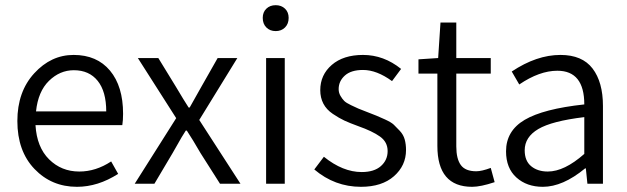

<svg xmlns="http://www.w3.org/2000/svg" viewBox="-20 -709 2421 741"><path d="M455 -270Q455 -244 452 -226H117Q122 -141 169.5 -94Q217 -47 286 -47Q350 -47 409 -86L436 -38Q358 12 277 12Q179 12 113 -57Q47 -126 47 -242Q47 -355 112 -426Q177 -497 264 -497Q354 -497 404.5 -436.5Q455 -376 455 -270ZM119 -279H390Q390 -356 357 -397Q324 -438 265 -438Q211 -438 169 -397Q127 -356 119 -279Z M500 0 660 -253 512 -485H591L659 -374Q691 -320 708 -294H712Q727 -320 757 -374L820 -485H896L749 -246L908 0H829L754 -118Q724 -170 701 -205H697Q689 -193 680.5 -178.5Q672 -164 662 -146Q652 -128 646 -118L576 0Z M994 -640Q994 -662 1008 -675.5Q1022 -689 1044 -689Q1066 -689 1080 -675.5Q1094 -662 1094 -640Q1094 -617 1080 -603Q1066 -589 1044 -589Q1022 -589 1008 -603Q994 -617 994 -640ZM1007 0V-485H1079V0Z M1373 12Q1272 12 1193 -55L1230 -104Q1303 -45 1376 -45Q1424 -45 1450 -68Q1476 -91 1476 -126Q1476 -161 1446.5 -182Q1417 -203 1363 -222Q1330 -234 1309.5 -243.5Q1289 -253 1264.5 -269.5Q1240 -286 1228 -309Q1216 -332 1216 -361Q1216 -420 1260.5 -458.5Q1305 -497 1381 -497Q1461 -497 1528 -443L1493 -396Q1434 -439 1381 -439Q1335 -439 1311 -417.5Q1287 -396 1287 -365Q1287 -351 1294 -339Q1301 -327 1308.5 -319.5Q1316 -312 1335 -303Q1354 -294 1363 -290Q1372 -286 1396 -277Q1424 -266 1433 -262.5Q1442 -259 1466 -248Q1490 -237 1499.5 -228Q1509 -219 1523 -204Q1537 -189 1542 -170.5Q1547 -152 1547 -130Q1547 -70 1500.5 -29Q1454 12 1373 12Z M1802 12Q1668 12 1668 -146V-425H1595V-480L1671 -485L1680 -622H1741V-485H1874V-425H1741V-144Q1741 -96 1758.5 -72Q1776 -48 1818 -48Q1839 -48 1874 -61L1889 -6Q1835 12 1802 12Z M2075 12Q2013 12 1973 -24Q1933 -60 1933 -125Q1933 -204 2005 -246.5Q2077 -289 2235 -306Q2235 -436 2131 -436Q2062 -436 1984 -383L1955 -433Q2051 -497 2143 -497Q2227 -497 2267 -444.5Q2307 -392 2307 -300V0H2247L2241 -59H2238Q2152 12 2075 12ZM2094 -47Q2158 -47 2235 -115V-257Q2110 -242 2057.5 -211Q2005 -180 2005 -129Q2005 -88 2030 -67.5Q2055 -47 2094 -47Z"/></svg>

Font: Assistant
Style: Regular
Weight: 400
Designer: Hebrew By Ben Nathan, Latin by Paul Hunt
Version: Version 2.001;PS 002.001;hotconv 1.0.88;makeotf.lib2.5.64775